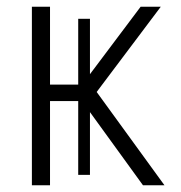

<svg xmlns="http://www.w3.org/2000/svg" viewBox="-20 -552 540 572"><path d="M75 0V-532H129V-300H213V-496H248V-331L399 -532H459L268 -278L470 0H406L248 -218V-31H213V-251H129V0Z"/></svg>

Font: Noto Sans Mono ExtraCondensed Light
Style: Regular
Weight: 300
Width: 2
Designer: Monotype Design Team
Foundry: Monotype Imaging Inc.
Version: Version 2.014; ttfautohint (v1.8.4.7-5d5b)